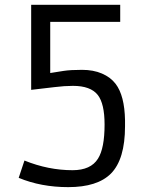

<svg xmlns="http://www.w3.org/2000/svg" viewBox="-20 -767 624 797"><path d="M81.5 -100.6Q180.7 -60.5 281.2 -60.5Q356.9 -60.5 386.7 -108.4Q414.1 -151.4 414.1 -250Q414.1 -336.9 385.7 -373Q356 -410.6 282.7 -410.6Q248 -410.6 205.6 -405.3Q163.1 -399.9 109.4 -394V-747.1H479V-676.3H188.5V-463.9L244.1 -472.7Q272.9 -477.1 320.3 -477.1Q367.7 -477.1 403.3 -461.7Q439 -446.3 460 -418.9Q497.1 -370.1 499 -268.1V-243.2Q499 -105.5 440.4 -46.4Q384.3 9.8 263.2 9.8Q150.4 9.8 57.6 -28.8Z"/></svg>

Font: Armata
Style: Regular
Weight: 400
Designer: Viktoriya Grabowska
Foundry: Viktoriya Grabowska
Version: Version 1.003